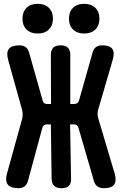

<svg xmlns="http://www.w3.org/2000/svg" viewBox="-20 -978 640 1008"><path d="M127 -29Q122 -9 109 0.5Q96 10 76 10Q35 10 20.5 -9.5Q6 -29 17 -68L96 -353Q99 -365 99 -377Q99 -389 96 -401L23 -663Q12 -702 26.5 -721Q41 -740 82 -740Q102 -740 115 -730.5Q128 -721 133 -701L204 -450Q206 -441 212 -436.5Q218 -432 228 -432H248L247 -689Q247 -715 259.5 -727.5Q272 -740 298 -740Q324 -740 336.5 -727.5Q349 -715 349 -689V-432H369Q379 -432 385.5 -436.5Q392 -441 395 -451L466 -702Q471 -721 483.5 -730.5Q496 -740 516 -740Q556 -740 569.5 -721.5Q583 -703 572 -665L496 -404Q492 -392 492 -380Q492 -368 496 -356L582 -67Q593 -29 579.5 -9.5Q566 10 525 10Q505 10 492 1Q479 -8 473 -28L392 -307Q389 -316 383.5 -320.5Q378 -325 368 -325H348L353 -41Q354 -15 341.5 -2.5Q329 10 303 10Q277 10 264 -2.5Q251 -15 251 -41L247 -325H227Q217 -325 211 -320.5Q205 -316 202 -306ZM422 -802Q385 -802 363.5 -823Q342 -844 342 -880Q342 -916 363.5 -937Q385 -958 422 -958Q459 -958 480.5 -937Q502 -916 502 -880Q502 -844 480.5 -823Q459 -802 422 -802ZM178 -802Q141 -802 119.5 -823Q98 -844 98 -880Q98 -916 119.5 -937Q141 -958 178 -958Q215 -958 236.5 -937Q258 -916 258 -880Q258 -844 236.5 -823Q215 -802 178 -802Z"/></svg>

Font: Maple Mono ExtraBold
Style: Regular
Weight: 800
Monospace: yes
Designer: subframe7536
Version: Version 7.000